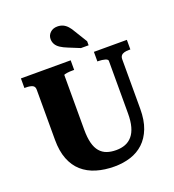

<svg xmlns="http://www.w3.org/2000/svg" viewBox="-165 -1066 1094 1204"><g transform="rotate(-20 382.5 -464.0)"><path d="M292 -272Q292 -219 301.5 -182.5Q311 -146 330 -124Q349 -102 376 -92.5Q403 -83 438 -83Q472 -83 499 -93.5Q526 -104 545.5 -127Q565 -150 575 -186.5Q585 -223 585 -275V-625Q585 -630 580 -634Q575 -638 566 -640.5Q557 -643 546 -644.5Q535 -646 525 -646H516V-710H736V-646H726Q709 -646 695.5 -642.5Q682 -639 674.5 -630Q667 -621 667 -605V-275Q667 -199 646 -145Q625 -91 588 -56.5Q551 -22 501 -6Q451 10 393 10Q327 10 272.5 -6.5Q218 -23 179 -57.5Q140 -92 119 -146Q98 -200 98 -275V-610Q98 -632 81.5 -639Q65 -646 39 -646H29V-710H361V-646H352Q342 -646 331.5 -645.5Q321 -645 312 -643.5Q303 -642 297.5 -640.5Q292 -639 292 -636ZM448 -870Q436 -892 422 -907.5Q408 -923 391.5 -930.5Q375 -938 354 -938Q325 -938 306.5 -920.5Q288 -903 288 -878Q288 -859 297 -843Q306 -827 325 -814.5Q344 -802 372 -791L448 -760H499V-787Z"/></g></svg>

Font: Roboto Serif 36pt
Style: Bold
Weight: 700
Version: Version 1.008